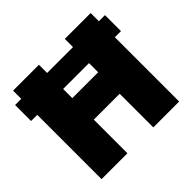

<svg xmlns="http://www.w3.org/2000/svg" viewBox="-159 -824 997 997"><g transform="rotate(-45 340.0 -325.0)"><path d="M9.8 -589.8H55.2V-649.9H245.1V-589.8H435.1V-649.9H625V-589.8H669.9V-472.2H625V0H435.1V-247.1H245.1V0H55.2V-472.2H9.8ZM245.1 -404.8H435.1V-472.2H245.1Z"/></g></svg>

Font: Overused Grotesk Black
Style: Regular
Weight: 900
Version: Version 0.002